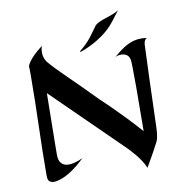

<svg xmlns="http://www.w3.org/2000/svg" viewBox="-100 -1029 1119 1158"><g transform="rotate(-10 459.5 -449.5)"><path d="M841 -738C829 -740 818 -741 807 -741C738 -741 689 -704 634 -657C641 -662 656 -666 671 -666C697 -666 725 -654 725 -609C725 -609 727 -575 727 -457C727 -393 726 -307 725 -188C609 -319 493 -426 493 -426C366 -557 266 -647 222 -702C222 -702 203 -725 203 -762C203 -774 205 -787 210 -801C122 -735 112 -694 112 -694C113 -685 113 -664 113 -634C113 -433 102 -232 102 -27C102 0 107 14 132 19C132 19 206 32 333 -92C297 -75 268 -68 246 -68C202 -68 184 -98 185 -139C185 -139 185 -197 190 -515C537 -175 612 -101 612 -101C612 -101 690 -23 709 34C765 -61 778 -89 778 -89C794 -116 803 -132 805 -215C807 -298 820 -675 822 -702C822 -702 823 -729 841 -738ZM699 -933C651 -901 582 -897 551 -866C510 -811 498 -784 432 -730C431 -729 432 -724 432 -724C432 -724 554 -761 635 -851C653 -871 699 -933 699 -933Z"/></g></svg>

Font: Eagle Lake
Style: Regular
Weight: 400
Designer: Astigmatic (AOETI)
Foundry: Astigmatic (AOETI)
Version: Version 1.000